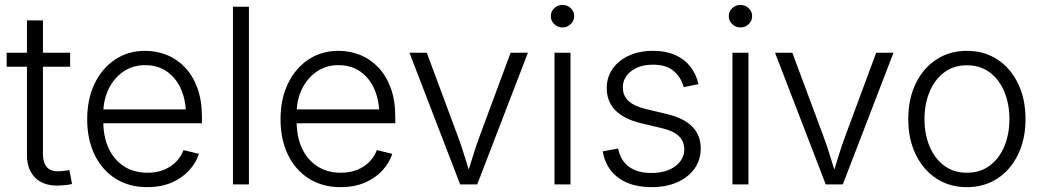

<svg xmlns="http://www.w3.org/2000/svg" viewBox="-20 -755 4269 786"><path d="M267.1 -539.1V-481.9H7.3V-539.1ZM90.3 -671.4H155.8V-126Q155.8 -87.4 173.1 -69.3Q190.4 -51.3 226.6 -54.2Q234.4 -54.7 244.9 -55.9Q255.4 -57.1 264.2 -58.6L274.9 -2Q264.2 1 251 2.4Q237.8 3.9 225.1 4.4Q161.1 7.8 125.7 -25.9Q90.3 -59.6 90.3 -121.1Z M583.5 11.2Q507.8 11.2 452.4 -24.2Q397 -59.6 366.9 -122.3Q336.9 -185.1 336.9 -266.6Q336.9 -348.6 366.9 -411.9Q397 -475.1 450.7 -511Q504.4 -546.9 574.2 -546.9Q621.1 -546.9 662.8 -530Q704.6 -513.2 737.1 -479.2Q769.5 -445.3 788.1 -394.8Q806.6 -344.2 806.6 -276.9V-250.5H378.4V-307.1H771L741.2 -286.1Q741.2 -344.7 720.9 -390.4Q700.7 -436 663.3 -462.2Q626 -488.3 574.2 -488.3Q522.9 -488.3 484.4 -461.4Q445.8 -434.6 424.3 -389.9Q402.8 -345.2 402.8 -290.5V-258.8Q402.8 -195.3 424.8 -147.9Q446.8 -100.6 487.5 -74.2Q528.3 -47.9 583.5 -47.9Q622.1 -47.9 651.6 -60.1Q681.2 -72.3 701.4 -93.5Q721.7 -114.7 731.4 -140.6L794.4 -125Q782.2 -87.9 753.4 -56.6Q724.6 -25.4 681.4 -7.1Q638.2 11.2 583.5 11.2Z M999 -727.5V0H933.6V-727.5Z M1375 11.2Q1299.3 11.2 1243.9 -24.2Q1188.5 -59.6 1158.4 -122.3Q1128.4 -185.1 1128.4 -266.6Q1128.4 -348.6 1158.4 -411.9Q1188.5 -475.1 1242.2 -511Q1295.9 -546.9 1365.7 -546.9Q1412.6 -546.9 1454.3 -530Q1496.1 -513.2 1528.6 -479.2Q1561 -445.3 1579.6 -394.8Q1598.1 -344.2 1598.1 -276.9V-250.5H1169.9V-307.1H1562.5L1532.7 -286.1Q1532.7 -344.7 1512.5 -390.4Q1492.2 -436 1454.8 -462.2Q1417.5 -488.3 1365.7 -488.3Q1314.5 -488.3 1275.9 -461.4Q1237.3 -434.6 1215.8 -389.9Q1194.3 -345.2 1194.3 -290.5V-258.8Q1194.3 -195.3 1216.3 -147.9Q1238.3 -100.6 1279.1 -74.2Q1319.8 -47.9 1375 -47.9Q1413.6 -47.9 1443.1 -60.1Q1472.7 -72.3 1492.9 -93.5Q1513.2 -114.7 1522.9 -140.6L1585.9 -125Q1573.7 -87.9 1544.9 -56.6Q1516.1 -25.4 1472.9 -7.1Q1429.7 11.2 1375 11.2Z M1863.8 0 1656.2 -539.1H1727.1L1852.5 -202.1Q1869.1 -158.2 1882.3 -114.3Q1895.5 -70.3 1909.7 -28.3H1888.2Q1902.3 -70.3 1915.5 -114.3Q1928.7 -158.2 1945.3 -202.1L2070.3 -539.1H2141.1L1933.6 0Z M2250 0V-539.1H2315.4V0ZM2282.7 -642.6Q2263.2 -642.6 2249 -656.2Q2234.9 -669.9 2234.9 -689Q2234.9 -708 2249 -721.4Q2263.2 -734.9 2282.7 -734.9Q2302.2 -734.9 2316.4 -721.4Q2330.6 -708 2330.6 -689Q2330.6 -669.9 2316.4 -656.2Q2302.2 -642.6 2282.7 -642.6Z M2647 11.2Q2592.8 11.2 2550.8 -5.6Q2508.8 -22.5 2482.2 -55.2Q2455.6 -87.9 2447.3 -135.3L2510.3 -147Q2520.5 -97.2 2555.4 -72Q2590.3 -46.9 2646 -46.9Q2707.5 -46.9 2744.4 -74.5Q2781.2 -102.1 2781.2 -143.6Q2781.2 -176.8 2758.8 -198Q2736.3 -219.2 2692.4 -229.5L2604.5 -250.5Q2534.2 -267.6 2499 -303.5Q2463.9 -339.4 2463.9 -394.5Q2463.9 -439.5 2488.3 -473.9Q2512.7 -508.3 2555.4 -527.6Q2598.1 -546.9 2653.3 -546.9Q2705.1 -546.9 2743.2 -530.3Q2781.2 -513.7 2805.4 -483.2Q2829.6 -452.6 2839.4 -410.6L2778.8 -398.4Q2768.1 -438.5 2738 -464.4Q2708 -490.2 2653.3 -490.2Q2599.1 -490.2 2564.5 -464.1Q2529.8 -438 2529.8 -397Q2529.8 -362.8 2553.5 -341.3Q2577.1 -319.8 2626 -308.1L2710.4 -288.1Q2779.8 -271.5 2814.2 -236.3Q2848.6 -201.2 2848.6 -147Q2848.6 -100.1 2823 -64.5Q2797.4 -28.8 2752 -8.8Q2706.5 11.2 2647 11.2Z M2978.5 0V-539.1H3043.9V0ZM3011.2 -642.6Q2991.7 -642.6 2977.5 -656.2Q2963.4 -669.9 2963.4 -689Q2963.4 -708 2977.5 -721.4Q2991.7 -734.9 3011.2 -734.9Q3030.8 -734.9 3044.9 -721.4Q3059.1 -708 3059.1 -689Q3059.1 -669.9 3044.9 -656.2Q3030.8 -642.6 3011.2 -642.6Z M3360.4 0 3152.8 -539.1H3223.6L3349.1 -202.1Q3365.7 -158.2 3378.9 -114.3Q3392.1 -70.3 3406.2 -28.3H3384.8Q3398.9 -70.3 3412.1 -114.3Q3425.3 -158.2 3441.9 -202.1L3566.9 -539.1H3637.7L3430.2 0Z M3938 11.2Q3867.7 11.2 3813.5 -24.2Q3759.3 -59.6 3728.8 -122.6Q3698.2 -185.5 3698.2 -267.1Q3698.2 -350.1 3728.8 -413.1Q3759.3 -476.1 3813.5 -511.5Q3867.7 -546.9 3938 -546.9Q4009.3 -546.9 4063.2 -511.5Q4117.2 -476.1 4147.7 -412.8Q4178.2 -349.6 4178.2 -267.1Q4178.2 -185.5 4147.7 -122.6Q4117.2 -59.6 4063.2 -24.2Q4009.3 11.2 3938 11.2ZM3938 -47.9Q3993.7 -47.9 4032.5 -77.4Q4071.3 -106.9 4091.8 -156.7Q4112.3 -206.5 4112.3 -267.1Q4112.3 -328.6 4091.8 -378.7Q4071.3 -428.7 4032.2 -458.3Q3993.2 -487.8 3938 -487.8Q3883.3 -487.8 3844.5 -458Q3805.7 -428.2 3785.2 -378.4Q3764.6 -328.6 3764.6 -267.1Q3764.6 -206.1 3785.2 -156.5Q3805.7 -106.9 3844.5 -77.4Q3883.3 -47.9 3938 -47.9Z"/></svg>

Font: Inter 18pt Light
Style: Regular
Weight: 300
Designer: Rasmus Andersson
Foundry: rsms
Version: Version 4.001;git-66647c0bb